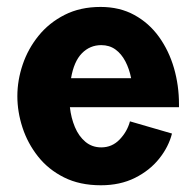

<svg xmlns="http://www.w3.org/2000/svg" viewBox="-20 -532 575 562"><path d="M184.6 -218.3H503.9V-227.1Q503.9 -281.7 489.3 -332.5Q474.6 -383.3 445.6 -423.8Q416.5 -464.4 373.5 -488Q330.6 -511.7 274.4 -511.7Q214.8 -511.7 169.2 -488.5Q123.5 -465.3 92.8 -427.2Q62 -389.2 46.4 -343Q30.8 -296.9 30.8 -250.5Q30.8 -204.6 45.9 -158.4Q61 -112.3 91.3 -74Q121.6 -35.6 167.5 -12.7Q213.4 10.3 275.4 10.3Q331.5 10.3 374.8 -11.2Q418 -32.7 445.8 -67.4Q473.6 -102.1 483.4 -141.1L360.4 -176.8Q352.5 -147 330.3 -123.8Q308.1 -100.6 276.4 -100.6Q249.5 -100.6 230 -116.9Q210.4 -133.3 199.2 -160.2Q188 -187 184.6 -218.3ZM188 -303.2Q196.3 -352.1 219.7 -376Q243.2 -399.9 276.4 -399.9Q300.3 -399.9 317.9 -387.2Q335.4 -374.5 346.9 -352.5Q358.4 -330.6 363.8 -303.2Z"/></svg>

Font: Estedad-VF-FD Black
Style: Regular
Weight: 900
Designer: Amin Abedi
Version: Version 4.000